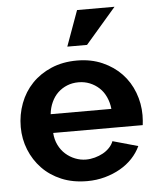

<svg xmlns="http://www.w3.org/2000/svg" viewBox="-54 -806 707 863"><g transform="rotate(-5 299.5 -375.0)"><path d="M305 10Q240 10 189 -11.5Q138 -33 102.5 -70Q67 -107 47.5 -155.5Q28 -204 28 -258Q28 -314 47 -364.5Q66 -415 102 -452.5Q138 -490 189.5 -512Q241 -534 305 -534Q369 -534 420 -511.5Q471 -489 506 -452Q541 -415 559.5 -366Q578 -317 578 -264Q578 -251 577 -239Q576 -227 575 -219H171Q173 -189 185 -164.5Q197 -140 216 -123Q235 -106 259 -96.5Q283 -87 308 -87Q328 -87 348 -92.5Q368 -98 384.5 -107Q401 -116 414 -129.5Q427 -143 433 -159L547 -127Q533 -97 509.5 -72Q486 -47 454.5 -29Q423 -11 385 -0.5Q347 10 305 10ZM441 -304Q438 -333 426.5 -358Q415 -383 396.5 -400Q378 -417 354.5 -426.5Q331 -436 304 -436Q276 -436 252.5 -426.5Q229 -417 211 -400Q193 -383 181.5 -358Q170 -333 167 -304ZM357 -600H268L326 -760H495Z"/></g></svg>

Font: Rising Sun
Style: Bold
Weight: 700
Designer: Matt McInerney, Pablo Impallari, Rodrigo Fuenzalida (Raleway font), Stephen Hutchings (Greek), Cristiano Sobral (main ch
Foundry: The Rising Sun Project Authors
Version: Version 4.327; ttfautohint (v1.8.4.7-5d5b-dirty)